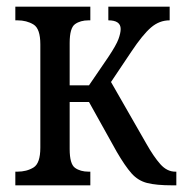

<svg xmlns="http://www.w3.org/2000/svg" viewBox="-20 -556 549 576"><path d="M26 0V-41H32Q60 -41 80.5 -53.5Q101 -66 101 -113V-423Q101 -470 80.5 -482.5Q60 -495 32 -495H26V-536H251V-495H246Q221 -495 205 -483.5Q189 -472 189 -427V-300H247L305 -385Q329 -421 335.5 -439Q342 -457 342 -469Q342 -495 305 -495V-536H489V-495Q458 -495 433 -473.5Q408 -452 374 -401L313 -310L419 -125Q441 -86 461 -63.5Q481 -41 506 -41H509V0H497Q449 0 421.5 -7Q394 -14 374.5 -36Q355 -58 330 -101L247 -250H189V-109Q189 -64 205 -52.5Q221 -41 246 -41H251V0Z"/></svg>

Font: Noto Serif Condensed
Style: Regular
Weight: 400
Width: 3
Designer: Monotype Design Team
Foundry: Monotype Imaging Inc.
Version: Version 2.013; ttfautohint (v1.8.4.7-5d5b)